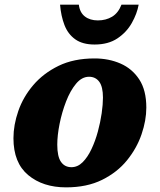

<svg xmlns="http://www.w3.org/2000/svg" viewBox="-20 -798 690 828"><path d="M265 10Q165 10 101.5 -43Q38 -96 38 -202Q38 -259 59 -319.5Q80 -380 123.5 -431Q167 -482 232.5 -514Q298 -546 388 -546Q449 -546 499.5 -524Q550 -502 580.5 -455.5Q611 -409 611 -334Q611 -279 590.5 -219Q570 -159 528 -107Q486 -55 420.5 -22.5Q355 10 265 10ZM288 -77Q315 -77 336.5 -98.5Q358 -120 374.5 -155Q391 -190 402 -230.5Q413 -271 418.5 -309.5Q424 -348 424 -377Q424 -424 408 -445.5Q392 -467 364 -467Q333 -467 308 -437Q283 -407 265 -360.5Q247 -314 237 -264Q227 -214 227 -174Q227 -123 243 -100Q259 -77 288 -77ZM388 -606Q336 -606 304.5 -628.5Q273 -651 258 -690Q243 -729 239 -778H320Q324 -744 346 -727Q368 -710 402 -710Q437 -710 463.5 -726Q490 -742 504 -778H578Q571 -739 548.5 -699Q526 -659 486.5 -632.5Q447 -606 388 -606Z"/></svg>

Font: Noto Serif Black
Style: Italic
Weight: 900
Italic angle: -12°
Designer: Monotype Design Team
Foundry: Monotype Imaging Inc.
Version: Version 2.013